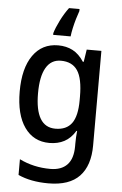

<svg xmlns="http://www.w3.org/2000/svg" viewBox="-64 -810 695 1095"><g transform="rotate(5 283.0 -263.0)"><path d="M243 -549Q290 -549 326.5 -530Q363 -511 391 -468H396L407 -539H491V2Q491 118 433 179Q375 240 255 240Q154 240 82 207V117Q163 157 259 157Q322 157 355.5 122Q389 87 389 16V0Q389 -15 390 -36.5Q391 -58 393 -72H389Q363 -29 326 -9.5Q289 10 241 10Q150 10 98.5 -63Q47 -136 47 -268Q47 -401 99 -475Q151 -549 243 -549ZM266 -463Q210 -463 181 -413Q152 -363 152 -267Q152 -74 268 -74Q331 -74 361.5 -115.5Q392 -157 392 -248V-269Q392 -372 361.5 -417.5Q331 -463 266 -463ZM346 -754Q339 -735 331 -708Q323 -681 317 -653.5Q311 -626 309 -606H209V-616Q218 -647 239.5 -690Q261 -733 286 -766H346Z"/></g></svg>

Font: Noto Sans Sinhala UI SemiCondensed Medium
Style: Regular
Weight: 500
Width: 4
Designer: Jelle Bosma - Monotype Design Team
Foundry: Monotype Imaging Inc.
Version: Version 2.006; ttfautohint (v1.8.4.7-5d5b)